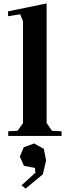

<svg xmlns="http://www.w3.org/2000/svg" viewBox="-20 -790 403 1116"><path d="M251 -770V-75.2L282.2 -29.8L337.9 -26.9V0H27.8V-26.9L82 -29.8L113.8 -74.2V-667L97.2 -707L26.9 -695.8V-724.1ZM95.2 120.1 118.2 65.9 178.2 43.9 234.9 75.2 248 143.1 229 223.1 128.9 306.2 105 287.1 186 213.9 183.1 186 119.1 173.8Z"/></svg>

Font: Ortica Angular Bold
Style: Regular
Weight: 700
Designer: Benedetta Bovani
Foundry: Collletttivo
Version: Version 2.000;Glyphs 3.1.2 (3151)